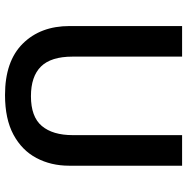

<svg xmlns="http://www.w3.org/2000/svg" viewBox="-10 -744 764 785"><g transform="rotate(90 372.5 -352.0)"><path d="M658 -252Q658 -178 626.5 -118.5Q595 -59 531 -24.5Q467 10 369 10Q231 10 159 -62.5Q87 -135 87 -254V-714H212V-266Q212 -178 252.5 -137Q293 -96 374 -96Q458 -96 495.5 -140.5Q533 -185 533 -267V-714H658Z"/></g></svg>

Font: Noto Sans New Tai Lue SemiBold
Style: Regular
Weight: 600
Version: Version 2.003